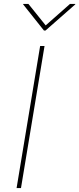

<svg xmlns="http://www.w3.org/2000/svg" viewBox="-20 -963 406 983"><path d="M208 -727.5 87.4 0H64.9L185.5 -727.5ZM125.5 -942.9 213.9 -833 338.4 -942.9H365.7L365.2 -940.4L212.9 -806.6H205.1L98.6 -940.4L99.1 -942.9Z"/></svg>

Font: Inter 16pt Thin
Style: Italic
Weight: 250
Italic angle: -9.3988°
Version: Version 4.001;git-66647c0bb